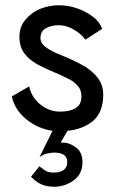

<svg xmlns="http://www.w3.org/2000/svg" viewBox="-20 -490 443 731"><path d="M91 -161Q100 -119 134 -92Q167 -65 210 -65Q247 -65 269 -79Q290 -92 290 -123Q290 -149 275 -164Q261 -181 236 -192Q209 -206 186 -215Q144 -233 124 -244Q92 -262 74 -285Q54 -311 54 -349Q54 -388 76 -414Q99 -442 132 -456Q168 -470 203 -470Q241 -470 274 -458Q309 -446 334 -426Q359 -408 369 -380L305 -339Q288 -362 260 -378Q232 -394 204 -394Q174 -394 154 -382Q134 -371 134 -344Q134 -327 152 -312Q171 -298 194 -288Q212 -280 246 -266Q276 -253 308 -234Q337 -214 355 -190Q373 -163 373 -130Q373 -65 336 -31Q297 2 237 8L211 53Q211 53 216 53Q216 53 220 53Q245 53 270 72Q294 90 294 127Q294 173 260 197Q227 221 186 221Q159 221 138 212Q119 204 98 183L130 143Q142 153 155 161Q166 167 186 167Q211 167 224 156Q236 146 236 127Q236 91 186 91Q178 91 163 94Q150 95 132 107L130 109L180 8Q124 0 80 -36Q36 -72 25 -123Z"/></svg>

Font: jost-mod-400
Style: Regular
Weight: 400
Version: Version 3.200; ttfautohint (v0.97) -l 8 -r 50 -G 200 -x 14 -